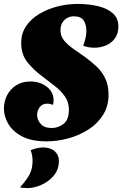

<svg xmlns="http://www.w3.org/2000/svg" viewBox="-22 -700 623 978"><path d="M215 20Q139 20 91 -5Q43 -30 20.5 -68.5Q-2 -107 -2 -147Q-2 -183 14 -214.5Q30 -246 60.5 -265.5Q91 -285 133 -285Q182 -285 216.5 -258Q251 -231 251 -189Q251 -179 248 -166Q240 -169 233 -170.5Q226 -172 218 -172Q194 -172 180.5 -154.5Q167 -137 167 -115Q167 -90 185 -69Q203 -48 242 -48Q274 -48 301.5 -69Q329 -90 329 -141Q329 -180 308.5 -209Q288 -238 256.5 -262.5Q225 -287 192 -312Q150 -343 118 -382.5Q86 -422 86 -481Q86 -530 111 -567Q136 -604 178 -629Q220 -654 270.5 -667Q321 -680 373 -680Q429 -680 476 -669Q523 -658 552 -633Q581 -608 581 -565Q581 -528 563 -504Q545 -480 517.5 -468.5Q490 -457 460 -457Q428 -457 402 -467Q409 -486 413.5 -505Q418 -524 418 -541Q418 -574 404.5 -595.5Q391 -617 353 -617Q326 -617 306 -598Q286 -579 286 -546Q286 -516 304.5 -493.5Q323 -471 352 -451Q381 -431 412 -409Q442 -387 469.5 -361.5Q497 -336 514 -301Q531 -266 531 -218Q531 -159 502.5 -114Q474 -69 427.5 -39.5Q381 -10 325.5 5Q270 20 215 20ZM119 258Q110 258 98 257Q86 256 80 254Q111 220 127.5 190.5Q144 161 144 117Q144 104 141 89Q138 74 134 66Q141 61 161.5 56Q182 51 196 51Q234 51 256 70Q278 89 278 119Q278 164 251.5 195Q225 226 188 242Q151 258 119 258Z"/></svg>

Font: Sansita Swashed ExtraBold
Style: Regular
Weight: 800
Designer: Pablo Cosgaya
Foundry: Omnibus-Type
Version: Version 1.003; ttfautohint (v1.8.3)